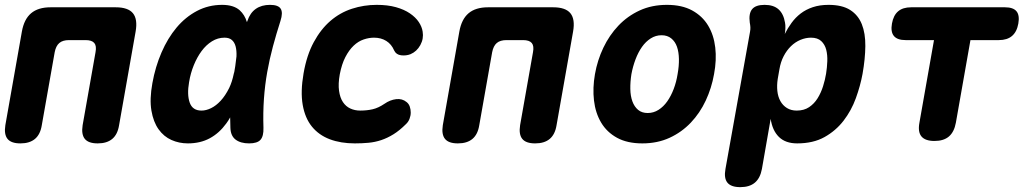

<svg xmlns="http://www.w3.org/2000/svg" viewBox="-25 -580 4245 790"><path d="M59 10Q21 10 6 -8.5Q-9 -27 -3 -65L65 -450Q74 -501 103 -525.5Q132 -550 183 -550H451Q502 -550 522 -525.5Q542 -501 533 -450L465 -65Q459 -27 437 -8.5Q415 10 377 10Q339 10 324 -8.5Q309 -27 315 -65L368 -365Q373 -391 363 -403Q353 -415 327 -415H259Q233 -415 219 -403Q205 -391 200 -365L147 -65Q141 -27 119 -8.5Q97 10 59 10Z M748 10Q712 10 680.5 -4Q649 -18 627.5 -48Q606 -78 598 -125Q590 -172 602 -238Q614 -305 639.5 -364Q665 -423 701.5 -466.5Q738 -510 785.5 -535Q833 -560 889 -560Q936 -560 961 -538Q982 -519 991 -489Q992 -491 993 -494Q1004 -527 1027.5 -543.5Q1051 -560 1086 -560Q1120 -560 1130 -544Q1140 -528 1129 -494Q1112 -441 1098 -389Q1084 -337 1074.5 -283.5Q1065 -230 1061 -173.5Q1057 -117 1059 -54Q1060 -20 1047 -5Q1034 10 1000 10Q965 10 944.5 -5.5Q924 -21 923 -54Q922 -76 922 -97Q915 -84 906 -72Q877 -32 838 -11Q799 10 748 10ZM804 -125Q823 -125 843.5 -135Q864 -145 883 -165.5Q902 -186 918 -218Q930 -243 937 -277Q938 -280 939 -284L943 -308Q946 -330 948 -348Q949 -372 944.5 -389Q940 -406 929 -415.5Q918 -425 899 -425Q871 -425 847 -410Q823 -395 804.5 -370Q786 -345 772.5 -312Q759 -279 753 -242Q744 -191 755.5 -158Q767 -125 804 -125Z M1224 -278Q1237 -353 1266 -406.5Q1295 -460 1334.5 -494Q1374 -528 1423 -544Q1472 -560 1525 -560Q1570 -560 1604 -550.5Q1638 -541 1661.5 -525Q1685 -509 1698 -489.5Q1711 -470 1714 -450Q1719 -421 1704.5 -394.5Q1690 -368 1664 -357Q1646 -350 1625.5 -352.5Q1605 -355 1597 -372Q1586 -398 1564.5 -411.5Q1543 -425 1514 -425Q1493 -425 1471 -417.5Q1449 -410 1430 -392Q1411 -374 1396 -345Q1381 -316 1373 -274Q1366 -235 1370 -206.5Q1374 -178 1386 -160Q1398 -142 1416.5 -133.5Q1435 -125 1457 -125Q1485 -125 1508.5 -130.5Q1532 -136 1557 -153Q1580 -169 1605 -172Q1630 -175 1648 -160Q1657 -153 1661 -141.5Q1665 -130 1665 -117Q1665 -104 1660 -91Q1655 -78 1645 -69Q1619 -43 1594 -27.5Q1569 -12 1543.5 -3.5Q1518 5 1491 7.5Q1464 10 1435 10Q1377 10 1332 -7Q1287 -24 1258.5 -59Q1230 -94 1220.5 -148.5Q1211 -203 1224 -278Z M1859 10Q1821 10 1806 -8.5Q1791 -27 1797 -65L1865 -450Q1874 -501 1903 -525.5Q1932 -550 1983 -550H2251Q2302 -550 2322 -525.5Q2342 -501 2333 -450L2265 -65Q2259 -27 2237 -8.5Q2215 10 2177 10Q2139 10 2124 -8.5Q2109 -27 2115 -65L2168 -365Q2173 -391 2163 -403Q2153 -415 2127 -415H2059Q2033 -415 2019 -403Q2005 -391 2000 -365L1947 -65Q1941 -27 1919 -8.5Q1897 10 1859 10Z M2618 10Q2556 10 2514 -13Q2472 -36 2448.5 -75.5Q2425 -115 2419 -166.5Q2413 -218 2423 -275Q2433 -332 2457.5 -383.5Q2482 -435 2519.5 -474.5Q2557 -514 2607 -537Q2657 -560 2719 -560Q2781 -560 2823 -537Q2865 -514 2888.5 -475Q2912 -436 2918 -384.5Q2924 -333 2913 -275Q2903 -218 2879 -166.5Q2855 -115 2817.5 -75.5Q2780 -36 2730 -13Q2680 10 2618 10ZM2640 -115Q2664 -115 2684.5 -128Q2705 -141 2720.5 -163Q2736 -185 2747 -214Q2758 -243 2763 -275Q2769 -308 2768.5 -337Q2768 -366 2760.5 -387.5Q2753 -409 2737 -422Q2721 -435 2697 -435Q2673 -435 2652.5 -422Q2632 -409 2616.5 -387Q2601 -365 2590 -336Q2579 -307 2573 -275Q2568 -243 2568.5 -214Q2569 -185 2577 -163Q2585 -141 2600.5 -128Q2616 -115 2640 -115Z M3204 -440Q3216 -464 3232 -486Q3248 -508 3269.5 -524.5Q3291 -541 3319.5 -550.5Q3348 -560 3384 -560Q3440 -560 3473 -539Q3506 -518 3521 -480.5Q3536 -443 3535.5 -390.5Q3535 -338 3524 -276Q3515 -227 3496.5 -176Q3478 -125 3446 -83.5Q3414 -42 3367.5 -16Q3321 10 3255 10Q3207 10 3180 -16.5Q3153 -43 3146 -91L3110 115Q3103 153 3081 171.5Q3059 190 3021 190Q2983 190 2968 171.5Q2953 153 2960 115L3061 -449Q3063 -459 3062.5 -468Q3062 -477 3060 -487Q3055 -524 3069.5 -542Q3084 -560 3121 -560Q3158 -560 3178.5 -541.5Q3199 -523 3205 -487Q3207 -478 3206.5 -463.5Q3206 -449 3204 -440ZM3312 -425Q3290 -425 3268.5 -416Q3247 -407 3229.5 -390Q3212 -373 3199.5 -349Q3187 -325 3182 -295L3175 -255Q3171 -229 3173.5 -205.5Q3176 -182 3186 -164Q3196 -146 3213 -135.5Q3230 -125 3253 -125Q3283 -125 3304 -139Q3325 -153 3339 -175.5Q3353 -198 3361.5 -225Q3370 -252 3374 -277Q3378 -302 3379 -328Q3380 -354 3374.5 -375.5Q3369 -397 3354 -411Q3339 -425 3312 -425Z M3818 -415H3701Q3667 -415 3653 -432Q3639 -449 3645 -483Q3651 -517 3670.5 -533.5Q3690 -550 3724 -550H4110Q4144 -550 4157.5 -533.5Q4171 -517 4165 -483Q4159 -449 4139 -432Q4119 -415 4085 -415H3968L3908 -75Q3901 -37 3879.5 -18.5Q3858 0 3820 0Q3782 0 3766.5 -18.5Q3751 -37 3758 -75Z"/></svg>

Font: Maple Mono ExtraBold
Style: Italic
Weight: 800
Italic angle: -10°
Monospace: yes
Designer: subframe7536
Version: Version 7.200